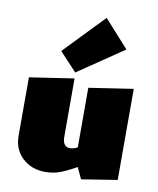

<svg xmlns="http://www.w3.org/2000/svg" viewBox="-85 -819 743 901"><g transform="rotate(10 286.0 -368.5)"><path d="M533 -446V-12L363 15L338 -39Q293 -14 261 -2Q229 10 191 10Q125 10 82 -30.5Q39 -71 39 -135V-414L251 -446V-169Q251 -120 286 -120Q303 -120 322 -130V-414ZM167 -562 350 -752 467 -622 249 -474Z"/></g></svg>

Font: Ysabeau Black
Style: Regular
Weight: 900
Designer: Christian Thalmann (Catharsis Fonts)
Version: Version 0.003